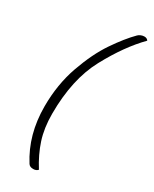

<svg xmlns="http://www.w3.org/2000/svg" viewBox="-216 -776 762 951"><g transform="rotate(30 165.0 -301.0)"><path d="M273 -709Q279 -715 288.5 -719Q298 -723 308 -723Q323 -723 330 -712Q247 -628 175 -494.5Q103 -361 103 -163Q103 -82 124 -17.5Q145 47 185 110Q175 121 158 121Q138 121 130 108Q52 -15 52 -176Q52 -302 90 -409.5Q128 -517 178 -590.5Q228 -664 273 -709Z"/></g></svg>

Font: K2D Thin
Style: Italic
Weight: 100
Italic angle: -10°
Designer: Katatrad Aksorn Co.,Ltd.
Foundry: Cadson Demak Co.,Ltd.
Version: Version 1.000; ttfautohint (v1.6)